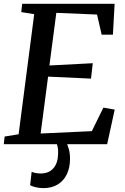

<svg xmlns="http://www.w3.org/2000/svg" viewBox="-22 -763 664 1016"><path d="M-2 0 2.5 -40.5 76.5 -52.5 159 -688 90.5 -699 95.5 -743H584.5L575.5 -579.5H516L491.5 -686L276 -695L239.5 -416.5L469 -428.5L459.5 -347L232.5 -357.5L193 -56.5L464 -69L525 -193.5L585 -183L545 0ZM301.5 -14.5 326.5 -12.5Q335.5 1.5 342 24.8Q348.5 48 348.5 77Q348.5 124.5 331.5 159.5Q314.5 194.5 282.8 213.5Q251 232.5 207.5 232.5Q188 232.5 168 228Q148 223.5 137.5 216.5L145.5 146Q152 149.5 165.2 152.2Q178.5 155 193 155Q236.5 155 260.5 127.5Q284.5 100 285.5 50Q286.5 27.5 282.8 13Q279 -1.5 275.5 -12.5Z"/></svg>

Font: Merriweather 24pt Medium
Style: Italic
Weight: 500
Italic angle: -7.8°
Version: Version 2.101